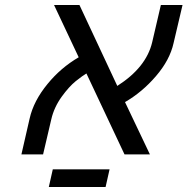

<svg xmlns="http://www.w3.org/2000/svg" viewBox="-20 -620 753 771"><path d="M192 60H420L404 131H176ZM677 -447Q662 -379 606 -314Q551 -250 482 -210L582 0H480L327 -325Q313 -317 284 -294Q257 -272 228 -232Q197 -189 186 -141L153 0H66L99 -144Q115 -215 171 -283Q224 -348 296 -390L197 -600H299L451 -275Q567 -349 591 -450L626 -600H713Z"/></svg>

Font: Miedinger
Style: Italic
Weight: 400
Italic angle: -13°
Version: Version 001.000